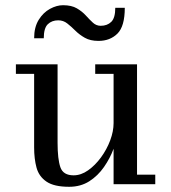

<svg xmlns="http://www.w3.org/2000/svg" viewBox="-20 -707 656 737"><path d="M203.5 -629Q179 -629 163.5 -614Q148 -599 148 -560H111Q111 -602.5 128.5 -630.8Q146 -659 171.8 -673Q197.5 -687 222 -687Q254.5 -687 275 -675Q295.5 -663 309.5 -647.5Q323.5 -632 336.5 -620Q349.5 -608 366.5 -608Q391.5 -608 407 -623Q422.5 -638 422.5 -677H459Q459 -606 430.8 -578Q402.5 -550 358 -550Q326.5 -550 305.5 -562Q284.5 -574 269 -589.5Q253.5 -605 238.2 -617Q223 -629 203.5 -629ZM201 -460V-159Q201 -96 211.8 -65Q222.5 -34 262.5 -34Q291 -34 318.2 -53.2Q345.5 -72.5 367.8 -103Q390 -133.5 403 -168.2Q416 -203 416 -234.5V-423.5H345.5V-460H506V-36.5H576V0H416V-136Q402.5 -99.5 379.2 -66Q356 -32.5 322.8 -11.2Q289.5 10 245.5 10Q187.5 10 158.5 -9.8Q129.5 -29.5 120.2 -63.5Q111 -97.5 111 -141V-423.5H41V-460Z"/></svg>

Font: Bodoni* 06pt
Style: Regular
Weight: 400
Version: Version 2.3